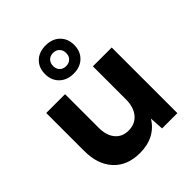

<svg xmlns="http://www.w3.org/2000/svg" viewBox="-207 -871 1010 1010"><g transform="rotate(-45 298.5 -366.0)"><path d="M537.1 0H423.3L418.5 -78.1Q392.6 -35.2 349.9 -12.7Q307.1 9.8 250 9.8Q156.2 9.8 103 -47.9Q49.8 -105.5 49.8 -206.1V-488.3H189.9V-238.3Q189.9 -181.2 217 -148.7Q244.1 -116.2 291 -116.2Q339.8 -116.2 368.4 -150.1Q397 -184.1 397 -242.2V-488.3H537.1ZM298.8 -532.2Q250 -532.2 220 -561.3Q189.9 -590.3 189.9 -637.2Q189.9 -684.6 219.7 -713.4Q249.5 -742.2 298.8 -742.2Q347.7 -742.2 377.4 -713.4Q407.2 -684.6 407.2 -637.2Q407.2 -590.3 377.4 -561.3Q347.7 -532.2 298.8 -532.2ZM298.3 -588.4Q320.3 -588.4 333.7 -601.8Q347.2 -615.2 347.2 -637.2Q347.2 -659.2 333.7 -672.9Q320.3 -686.5 298.3 -686.5Q276.9 -686.5 263.4 -672.9Q250 -659.2 250 -637.2Q250 -615.2 263.2 -601.8Q276.4 -588.4 298.3 -588.4Z"/></g></svg>

Font: Kumbh Sans
Style: Bold
Weight: 700
Version: Version 1.005